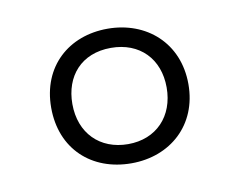

<svg xmlns="http://www.w3.org/2000/svg" viewBox="-43 -777 468 375"><g transform="rotate(-10 190.5 -589.5)"><path d="M191 -456C268 -456 327 -508 327 -589C327 -671 267 -723 190 -723C113 -723 55 -672 55 -590C55 -508 112 -456 191 -456ZM191 -494C135 -494 97 -532 97 -590C97 -645 131 -685 190 -685C247 -685 284 -647 284 -590C284 -533 247 -494 191 -494Z"/></g></svg>

Font: Noto Sans Myanmar Condensed Light
Style: Regular
Weight: 300
Width: 3
Designer: Monotype Design Team
Foundry: Monotype Imaging Inc.
Version: Version 2.107